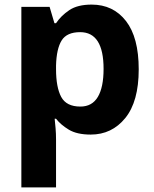

<svg xmlns="http://www.w3.org/2000/svg" viewBox="-20 -576 672 836"><path d="M379 -556Q473 -556 528.5 -484.5Q584 -413 584 -274Q584 -134 525.5 -62Q467 10 375 10Q315 10 279.5 -11.5Q244 -33 224 -59H218Q220 -41 222 -17.5Q224 6 224 31V240H73V-546H196L217 -475H224Q246 -508 282 -532Q318 -556 379 -556ZM329 -436Q271 -436 248.5 -400Q226 -364 224 -291V-275Q224 -196 246.5 -154Q269 -112 330 -112Q381 -112 406 -154Q431 -196 431 -276Q431 -436 329 -436Z"/></svg>

Font: Noto Sans Thai Looped
Style: Bold
Weight: 700
Designer: Sasikarn Vongin, Ben Mitchell
Foundry: The Fontpad Ltd
Version: Version 1.001; ttfautohint (v1.8.4.7-5d5b)